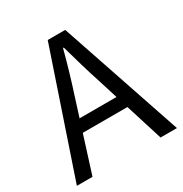

<svg xmlns="http://www.w3.org/2000/svg" viewBox="-155 -775 853 894"><g transform="rotate(-30 271.5 -328.0)"><path d="M3 0 225 -656H319L541 0H453L338 -367Q320 -422 304 -476.5Q288 -531 272 -588H268Q253 -531 237 -476.5Q221 -422 203 -367L87 0ZM119 -200V-266H422V-200Z"/></g></svg>

Font: Source Sans 3 ExtraLight
Style: Regular
Weight: 400
Version: Version 3.052;hotconv 1.1.0;makeotfexe 2.6.0